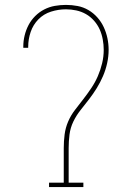

<svg xmlns="http://www.w3.org/2000/svg" viewBox="-20 -763 540 783"><path d="M180 0V-18H240V-159Q240 -187 243.5 -214.5Q247 -242 258 -267.5Q269 -293 286 -315Q303 -337 320 -359Q337 -381 352.5 -404Q368 -427 379 -452.5Q390 -478 396.5 -505Q403 -532 403 -560Q403 -581 399 -602.5Q395 -624 386.5 -643Q378 -662 363.5 -678.5Q349 -695 330.5 -705.5Q312 -716 291 -720.5Q270 -725 249 -725Q218 -725 188 -715.5Q158 -706 136.5 -684Q115 -662 105 -632.5Q95 -603 95 -572Q95 -571 95 -570Q95 -569 95 -568H75Q75 -569 75 -570.5Q75 -572 75 -573Q75 -596 80.5 -618.5Q86 -641 96.5 -661Q107 -681 123.5 -697.5Q140 -714 160.5 -724.5Q181 -735 203.5 -739Q226 -743 249 -743Q273 -743 296.5 -738.5Q320 -734 340.5 -722Q361 -710 377 -692Q393 -674 403 -652.5Q413 -631 418 -607.5Q423 -584 423 -560Q423 -533 417 -505.5Q411 -478 400 -452.5Q389 -427 374.5 -403.5Q360 -380 343 -358Q326 -336 308.5 -314Q291 -292 279 -267Q267 -242 263.5 -214.5Q260 -187 260 -159V-18H320V0Z"/></svg>

Font: Iosevka Slab Thin
Style: Regular
Weight: 100
Monospace: yes
Designer: Belleve Invis
Foundry: Belleve Invis
Version: Version 11.1.0; ttfautohint (v1.8.3)